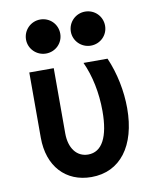

<svg xmlns="http://www.w3.org/2000/svg" viewBox="-88 -851 755 928"><g transform="rotate(-10 290.0 -386.5)"><path d="M461 -540H343C375 -471 393 -385 393 -295C393 -168 357 -100 289 -100C233 -100 197 -147 197 -220V-540H77V-220C77 -79 160 10 286 10C427 10 513 -103 513 -288C513 -372 495 -462 461 -540ZM89 -699C89 -653 127 -616 173 -616C220 -616 257 -653 257 -699C257 -746 220 -783 173 -783C127 -783 89 -746 89 -699ZM309 -699C309 -653 347 -616 393 -616C440 -616 477 -653 477 -699C477 -746 440 -783 393 -783C347 -783 309 -746 309 -699Z"/></g></svg>

Font: CommitMono-dimboump
Style: Bold
Weight: 700
Monospace: yes
Designer: Eigil Nikolajsen
Foundry: Eigil Nikolajsen
Version: Version 1.143